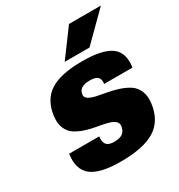

<svg xmlns="http://www.w3.org/2000/svg" viewBox="-169 -813 876 939"><g transform="rotate(-30 269.0 -344.0)"><path d="M307 -409Q247 -409 242 -368Q239 -352 254.5 -342Q270 -332 295.5 -326.5Q321 -321 352.5 -315.5Q384 -310 414.5 -300Q445 -290 469 -274.5Q493 -259 505.5 -229.5Q518 -200 512 -159Q500 -70 435.5 -29.5Q371 11 242 11Q125 11 77 -27Q29 -65 41 -149H211Q208 -128 212.5 -115Q217 -102 229 -95.5Q241 -89 262 -89Q294 -89 310 -101Q326 -113 330 -139Q332 -157 317.5 -168Q303 -179 278.5 -185Q254 -191 223.5 -196Q193 -201 163.5 -210.5Q134 -220 110.5 -235Q87 -250 75 -279Q63 -308 69 -349Q81 -433 141 -471Q201 -509 322 -509Q437 -509 484.5 -473.5Q532 -438 520 -359H360Q364 -385 351.5 -397Q339 -409 307 -409ZM247 -549 358 -699H538L387 -549Z"/></g></svg>

Font: Fivo Sans Modern Heavy
Style: Regular
Weight: 900
Designer: Alexander Slobzheninov
Foundry: Alexander Slobzheninov
Version: 1.0